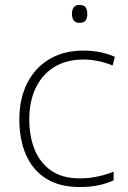

<svg xmlns="http://www.w3.org/2000/svg" viewBox="-20 -795 514 774"><path d="M302 -41Q220 -41 166 -75Q112 -109 85 -170.5Q58 -232 58 -313Q58 -397 89.5 -459.5Q121 -522 179 -556.5Q237 -591 316 -591Q353 -591 384.5 -584.5Q416 -578 443 -566L434 -531Q405 -543 374.5 -549Q344 -555 316 -555Q248 -555 199 -525Q150 -495 124 -440.5Q98 -386 98 -313Q98 -246 119.5 -192.5Q141 -139 186 -107.5Q231 -76 301 -76Q339 -76 374 -83.5Q409 -91 438 -103V-68Q413 -56 378.5 -48.5Q344 -41 302 -41ZM300 -775Q319 -775 325.5 -765Q332 -755 332 -739Q332 -723 325.5 -713Q319 -703 300 -703Q284 -703 277 -713Q270 -723 270 -739Q270 -755 277 -765Q284 -775 300 -775Z"/></svg>

Font: Noto Sans Tamil UI ExtraLight
Style: Regular
Weight: 200
Designer: Jelle Bosma - Monotype Design Team
Foundry: Monotype Imaging Inc.
Version: Version 2.004; ttfautohint (v1.8.4.7-5d5b)